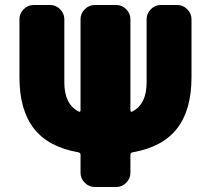

<svg xmlns="http://www.w3.org/2000/svg" viewBox="-20 -750 846 770"><path d="M691 -730Q714 -730 731 -713Q748 -696 748 -673V-440Q748 -309 690 -234.5Q632 -160 511 -139Q503 -137 503 -129V-57Q503 -34 486 -17Q469 0 446 0H360Q337 0 320 -17Q303 -34 303 -57V-129Q303 -137 295 -139Q174 -160 116 -234.5Q58 -309 58 -440V-673Q58 -696 75 -713Q92 -730 115 -730H181Q204 -730 221 -713Q238 -696 238 -673V-420Q238 -332 295 -303Q303 -299 303 -308V-673Q303 -696 320 -713Q337 -730 360 -730H446Q469 -730 486 -713Q503 -696 503 -673V-308Q503 -299 511 -303Q568 -332 568 -420V-673Q568 -696 585 -713Q602 -730 625 -730Z"/></svg>

Font: Rounded Mplus 1c Black
Style: Regular
Weight: 900
Version: Version 1.059.20150529